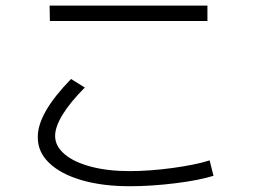

<svg xmlns="http://www.w3.org/2000/svg" viewBox="-20 -682 904 682"><path d="M114.3 -194.3Q112.8 -278.8 232.4 -401.4L281.2 -371.1Q229 -318.4 202.4 -274.9Q175.8 -231.4 175.8 -199.2Q175.8 -163.1 209.2 -134.5Q242.7 -106 302.7 -90.1Q362.8 -74.2 440.4 -74.2Q510.7 -74.2 592.3 -85.2Q673.8 -96.2 724.6 -112.3L738.3 -57.6Q687.5 -41.5 602.3 -31Q517.1 -20.5 440.4 -20.5Q343.8 -20.5 269.5 -42.2Q195.3 -64 154.5 -103.3Q113.8 -142.6 114.3 -194.3ZM156.2 -662.1H716.8V-607.4H157.2Z"/></svg>

Font: Pretendard GOV Light
Style: Regular
Weight: 300
Designer: Base glyphs from Inter by Rasmus Andersson; Hangeul glyphs from Noto Sans CJK(Source Han Sans) by Jang Soo-young and Kan
Foundry: Kil Hyung-jin
Version: Version 1.309